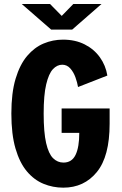

<svg xmlns="http://www.w3.org/2000/svg" viewBox="-20 -898 590 930"><path d="M286.5 11Q236 11 190.5 -7.8Q145 -26.5 110 -68.2Q75 -110 55 -178.8Q35 -247.5 35 -348Q35 -448 55.5 -516.5Q76 -585 111.2 -626.8Q146.5 -668.5 191.2 -687.2Q236 -706 285 -706Q344.5 -706 390 -683Q435.5 -660 463.8 -620.5Q492 -581 500 -532L358 -476.5Q354.5 -498 345.5 -523.2Q336.5 -548.5 320.5 -566.5Q304.5 -584.5 281.5 -584.5Q256.5 -584.5 236.2 -562.8Q216 -541 203.8 -489.5Q191.5 -438 191.5 -348Q191.5 -256.5 203.5 -204.8Q215.5 -153 237 -131.8Q258.5 -110.5 287.5 -110.5Q328 -110.5 346 -147.8Q364 -185 364 -254.5H278.5V-372.5H511V-298.5Q511 -140.5 449.2 -64.8Q387.5 11 286.5 11ZM85.5 -878.5H222.5L279 -821L335 -878.5H471.5L329.5 -754.5H228Z"/></svg>

Font: Trispace SemiCondensed
Style: Bold
Weight: 700
Width: 4
Designer: Tyler Finck
Foundry: Etcetera Type Company
Version: Version 1.210; ttfautohint (v1.8.3)